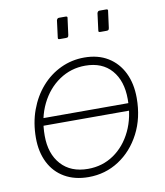

<svg xmlns="http://www.w3.org/2000/svg" viewBox="-84 -811 766 891"><g transform="rotate(-10 299.0 -366.0)"><path d="M293 -732 283 -656Q282 -649 279.5 -646.5Q277 -644 269 -644H242Q235 -644 233.5 -646Q232 -648 233 -654L243 -732Q246 -742 254 -742H286Q296 -742 293 -732ZM484 -732 474 -656Q473 -649 470.5 -646.5Q468 -644 460 -644H433Q426 -644 424.5 -646Q423 -648 424 -654L434 -732Q437 -742 445 -742H477Q487 -742 484 -732ZM525 -261H83V-296H525ZM262 10Q197 10 149.5 -17.5Q102 -45 77 -95Q52 -145 52 -211Q52 -282 74 -342Q96 -402 135 -446.5Q174 -491 226 -515.5Q278 -540 337 -540Q402 -540 448.5 -511.5Q495 -483 520 -432Q545 -381 545 -313Q545 -219 507 -146Q469 -73 405 -31.5Q341 10 262 10ZM266 -28Q334 -28 387.5 -64.5Q441 -101 472 -165.5Q503 -230 503 -315Q503 -401 459 -451.5Q415 -502 335 -502Q268 -502 213 -465Q158 -428 126 -363Q94 -298 94 -214Q94 -129 139.5 -78.5Q185 -28 266 -28Z"/></g></svg>

Font: Libre Franklin Thin
Style: Italic
Weight: 100
Italic angle: -8°
Designer: Pablo Impallari, Rodrigo Fuenzalida, Nhung Nguyen
Foundry: Impallari Type
Version: Version 3.000